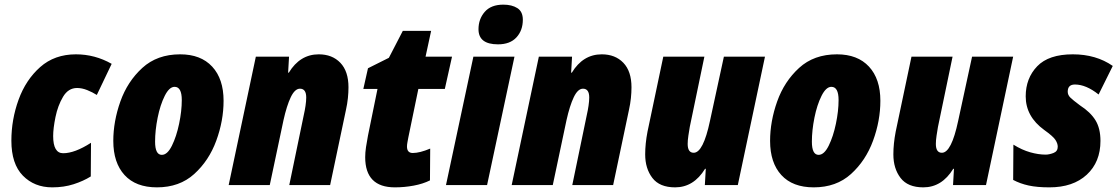

<svg xmlns="http://www.w3.org/2000/svg" viewBox="-20 -797 4813 827"><path d="M371 -37 372 -182Q302 -137 252 -137Q209 -137 209 -211Q209 -244 219 -293Q229 -342 251.5 -380Q274 -418 312 -418Q333 -418 355.5 -409Q378 -400 397 -388L461 -522Q389 -563 307 -563Q215 -563 153 -508Q91 -453 60 -367.5Q29 -282 29 -191Q29 -91 78.5 -40.5Q128 10 205 10Q255 10 297 -3.5Q339 -17 371 -37Z M943 -363Q943 -457 894 -510Q845 -563 756 -563Q657 -563 593 -504.5Q529 -446 498.5 -360Q468 -274 468 -190Q468 -96 516.5 -43Q565 10 656 10Q753 10 816.5 -47.5Q880 -105 911.5 -191Q943 -277 943 -363ZM648 -187Q648 -235 659 -290Q670 -345 689.5 -384Q709 -423 732 -423Q763 -423 763 -366Q763 -319 751.5 -264Q740 -209 720.5 -169.5Q701 -130 677 -130Q648 -130 648 -187Z M1142 0 1201 -279Q1215 -342 1232.5 -378.5Q1250 -415 1272 -415Q1299 -415 1299 -377Q1299 -362 1296 -341.5Q1293 -321 1289 -304L1226 0H1402L1470 -323Q1476 -350 1478.5 -374.5Q1481 -399 1481 -421Q1481 -490 1446 -526.5Q1411 -563 1353 -563Q1272 -563 1224 -484H1221L1225 -553H1082L965 0Z M1832 -20 1833 -157Q1788 -138 1758 -138Q1733 -138 1733 -166Q1733 -174 1735 -184.5Q1737 -195 1739 -206L1782 -414H1896L1927 -553H1813L1837 -664H1715L1655 -548L1565 -503L1545 -414H1606L1565 -213Q1560 -187 1556.5 -163.5Q1553 -140 1553 -120Q1553 10 1681 10Q1722 10 1762 2.5Q1802 -5 1832 -20Z M2232 -712Q2232 -747 2208.5 -762Q2185 -777 2148 -777Q2095 -777 2068 -746Q2041 -715 2041 -671Q2041 -606 2125 -606Q2177 -606 2204.5 -636Q2232 -666 2232 -712ZM2078 0 2196 -553H2019L1901 0Z M2361 0 2420 -279Q2434 -342 2451.5 -378.5Q2469 -415 2491 -415Q2518 -415 2518 -377Q2518 -362 2515 -341.5Q2512 -321 2508 -304L2445 0H2621L2689 -323Q2695 -350 2697.5 -374.5Q2700 -399 2700 -421Q2700 -490 2665 -526.5Q2630 -563 2572 -563Q2491 -563 2443 -484H2440L2444 -553H2301L2184 0Z M3017 -70H3020L3016 0H3158L3275 -553H3098L3038 -276Q3009 -139 2968 -139Q2942 -139 2942 -177Q2942 -192 2945 -212.5Q2948 -233 2951 -250L3014 -553H2837L2769 -230Q2759 -178 2759 -132Q2759 -71 2790 -30.5Q2821 10 2888 10Q2968 10 3017 -70Z M3772 -363Q3772 -457 3723 -510Q3674 -563 3585 -563Q3486 -563 3422 -504.5Q3358 -446 3327.5 -360Q3297 -274 3297 -190Q3297 -96 3345.5 -43Q3394 10 3485 10Q3582 10 3645.5 -47.5Q3709 -105 3740.5 -191Q3772 -277 3772 -363ZM3477 -187Q3477 -235 3488 -290Q3499 -345 3518.5 -384Q3538 -423 3561 -423Q3592 -423 3592 -366Q3592 -319 3580.5 -264Q3569 -209 3549.5 -169.5Q3530 -130 3506 -130Q3477 -130 3477 -187Z M4086 -70H4089L4085 0H4227L4344 -553H4167L4107 -276Q4078 -139 4037 -139Q4011 -139 4011 -177Q4011 -192 4014 -212.5Q4017 -233 4020 -250L4083 -553H3906L3838 -230Q3828 -178 3828 -132Q3828 -71 3859 -30.5Q3890 10 3957 10Q4037 10 4086 -70Z M4720 -190Q4720 -244 4698.5 -279Q4677 -314 4632 -343Q4601 -366 4590 -377Q4579 -388 4579 -402Q4579 -433 4610 -433Q4658 -433 4712 -390L4773 -513Q4701 -563 4601 -563Q4497 -563 4447.5 -511.5Q4398 -460 4398 -382Q4398 -295 4478 -237Q4516 -210 4526 -194.5Q4536 -179 4536 -165Q4536 -145 4517.5 -138Q4499 -131 4484 -131Q4453 -131 4417.5 -141Q4382 -151 4345 -174L4344 -22Q4374 -6 4410.5 2Q4447 10 4500 10Q4602 10 4661 -44.5Q4720 -99 4720 -190Z"/></svg>

Font: Noto Sans Display SemiCondensed Black
Style: Italic
Weight: 900
Width: 4
Designer: Monotype Design team
Foundry: Monotype Imaging Inc.
Version: 1.000